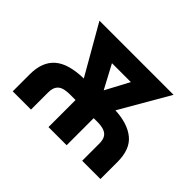

<svg xmlns="http://www.w3.org/2000/svg" viewBox="-141 -963 1220 1220"><g transform="rotate(45 469.0 -353.5)"><path d="M335.9 -377 146.5 -707H812.5L621.1 -376Q735.4 -370.6 798.8 -318.8Q862.3 -267.1 862.3 -153.3V0H698.2V-153.3Q698.2 -186 687.3 -205.6Q676.3 -225.1 652.6 -234.1Q628.9 -243.2 588.9 -243.2H558.6V0H395.5V-243.2H349.6Q313 -243.2 289.1 -236.1Q265.1 -229 251.7 -209.2Q238.3 -189.5 238.3 -153.3V0H74.2V-153.3Q74.2 -264.6 137.5 -319.6Q200.7 -374.5 335.9 -377ZM478.5 -413.1 563.5 -572.3H393.6Z"/></g></svg>

Font: Pretendard GOV ExtraBold
Style: Regular
Weight: 800
Designer: Base glyphs from Inter by Rasmus Andersson; Hangeul glyphs from Noto Sans CJK(Source Han Sans) by Jang Soo-young and Kan
Foundry: Kil Hyung-jin
Version: Version 1.309